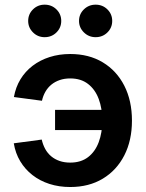

<svg xmlns="http://www.w3.org/2000/svg" viewBox="-20 -770 610 802"><path d="M273.4 11.2Q226.6 11.2 186.5 -1.7Q146.5 -14.6 115.5 -38.8Q84.5 -63 64.5 -96.4Q44.4 -129.9 37.6 -171.4L154.3 -187Q159.2 -165.5 168.9 -147.7Q178.7 -129.9 193.8 -117.2Q209 -104.5 228.8 -97.7Q248.5 -90.8 273.4 -90.8Q317.9 -90.8 347.7 -113.5Q377.4 -136.2 392.3 -176Q407.2 -215.8 407.2 -266.1Q407.2 -316.9 392.3 -356.7Q377.4 -396.5 347.7 -419.4Q317.9 -442.4 273.4 -442.4Q249 -442.4 229.2 -435.5Q209.5 -428.7 194.6 -416.5Q179.7 -404.3 169.7 -387Q159.7 -369.6 155.3 -349.1L38.1 -364.7Q45.4 -405.8 65.4 -438.7Q85.4 -471.7 116.5 -495.4Q147.5 -519 187.3 -531.7Q227.1 -544.4 273.4 -544.4Q351.6 -544.4 409.4 -509.5Q467.3 -474.6 499.3 -411.9Q531.2 -349.1 531.2 -266.1Q531.2 -183.6 499.3 -121.1Q467.3 -58.6 409.4 -23.7Q351.6 11.2 273.4 11.2ZM418.5 -226.6H210V-311H418.5ZM379.4 -614.7Q350.6 -614.7 330.3 -634.8Q310.1 -654.8 310.1 -682.6Q310.1 -710.9 330.3 -730.7Q350.6 -750.5 379.4 -750.5Q408.7 -750.5 428.7 -730.7Q448.7 -710.9 448.7 -682.6Q448.7 -654.3 428.7 -634.5Q408.7 -614.7 379.4 -614.7ZM166.5 -614.7Q137.7 -614.7 117.7 -634.8Q97.7 -654.8 97.7 -682.6Q97.7 -710.9 117.7 -730.7Q137.7 -750.5 166.5 -750.5Q195.8 -750.5 215.8 -730.7Q235.8 -710.9 235.8 -682.6Q235.8 -654.3 215.8 -634.5Q195.8 -614.7 166.5 -614.7Z"/></svg>

Font: Inter 20pt SemiBold
Style: Regular
Weight: 600
Version: Version 4.001;git-66647c0bb